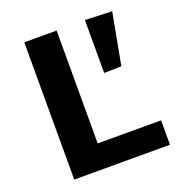

<svg xmlns="http://www.w3.org/2000/svg" viewBox="-121 -762 811 865"><g transform="rotate(-20 284.5 -329.5)"><path d="M548 -117V0H89V-658H244V-117ZM380 -405V-659L509 -654L463 -407Z"/></g></svg>

Font: Ysabeau Ultrabold
Style: Regular
Weight: 800
Designer: Christian Thalmann (Catharsis Fonts)
Version: Version 0.003